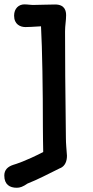

<svg xmlns="http://www.w3.org/2000/svg" viewBox="-38 -615 430 889"><path d="M22.9 148.4C-2 156.7 -18.1 171.4 -18.1 197.8C-18.1 239.7 7.3 254.4 39.6 254.4C54.7 254.4 68.4 249.5 89.4 234.9C136.7 216.3 184.1 191.4 241.2 163.1V163.6C264.2 153.3 272 130.4 272 106C270 75.7 267.1 49.8 267.1 23.9C264.2 -223.1 263.2 -325.7 263.2 -470.2C263.2 -497.1 268.1 -520 268.1 -543.9C268.1 -562 264.2 -594.2 217.3 -594.2C181.6 -594.2 153.8 -592.3 126 -592.3C101.1 -591.3 94.2 -594.7 74.7 -594.7C48.8 -594.7 27.3 -575.7 27.3 -542.5C27.3 -502 56.2 -489.7 79.6 -489.7C86.4 -489.7 119.6 -490.7 151.9 -493.2C157.7 -388.2 160.6 -198.2 160.6 -25.9C160.6 16.1 161.6 53.7 162.1 88.9C79.6 131.3 36.1 144.5 22.9 148.4Z"/></svg>

Font: Autour One
Style: Regular
Weight: 400
Designer: Eben Sorkin
Foundry: Eben Sorkin
Version: Version 1.002